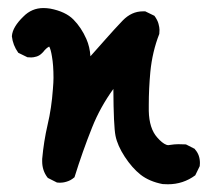

<svg xmlns="http://www.w3.org/2000/svg" viewBox="-20 -465 540 482"><path d="M130.4 -6.3Q127.9 -6.3 123 -6.8L100.6 -18.1L99.1 -19.5Q85.9 -37.1 85.9 -59.6Q85.9 -63 85.9 -65.9Q89.8 -109.9 99.6 -152.3Q109.4 -193.4 112.8 -241.2Q114.3 -258.8 114.3 -269.5Q114.3 -301.8 110.4 -323.2Q107.4 -341.8 103.5 -348.1Q95.7 -344.2 88.4 -334.5L85.4 -331.5Q79.1 -325.2 71.5 -323Q64 -320.8 58.6 -320.8Q53.2 -320.8 48.8 -321.3L25.9 -332.5Q12.2 -351.6 9.8 -374Q10.7 -386.2 18.1 -398.4Q25.4 -410.6 38.6 -423.3Q59.6 -444.8 88.9 -444.8Q97.2 -444.8 106 -443.4Q144.5 -436 164.3 -416Q184.1 -396 196.8 -367.2Q205.6 -347.2 207 -323.7Q225.1 -343.8 245.8 -367.4Q266.6 -391.1 288.1 -413.6Q310.5 -436.5 338.4 -436.5Q340.8 -436.5 344.7 -436.5L367.7 -425.3Q375.5 -414.6 377.9 -405.3Q380.4 -396 380.4 -390.1Q380.4 -384.3 379.9 -379.9Q362.3 -335 357.4 -284.2Q353.5 -241.7 353.5 -202.1Q353.5 -194.3 353.5 -186.5Q354.5 -142.6 374.5 -120.1Q387.2 -105.5 397.5 -101.6Q400.4 -100.6 402.6 -100.6Q404.8 -100.6 406.2 -101.1Q418 -103 427.7 -103Q437.5 -103 446.8 -102.5L468.8 -91.3L469.7 -89.8Q481.9 -76.2 481.9 -55.7Q481.9 -52.7 481.4 -47.9L470.2 -24.9Q439.9 -2.4 401.4 -2.4Q392.1 -2.4 388.2 -2.9Q355 -9.3 333 -26.4Q311.5 -43.5 293.2 -71.5Q274.9 -99.6 270 -124Q265.1 -148.4 264.6 -241.7Q231.4 -195.8 211.4 -145.5Q187 -84.5 167 -20Q161.1 -15.1 156.5 -12.7Q151.9 -10.3 146.7 -8.8Q141.6 -7.3 137.5 -6.8Q133.3 -6.3 130.4 -6.3Z"/></svg>

Font: Bakudai
Style: Bold
Weight: 700
Version: Version 1.48